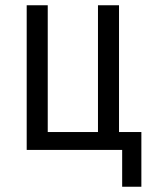

<svg xmlns="http://www.w3.org/2000/svg" viewBox="-20 -570 640 730"><path d="M444.5 0H81.5V-550H161.5V-68H352.5V-550H432.5V-68H517.5V140H444.5Z"/></svg>

Font: JuliaMono
Style: Regular
Weight: 400
Monospace: yes
Designer: cormullion
Foundry: corm
Version: Version 0.055; ttfautohint (v1.8.4)